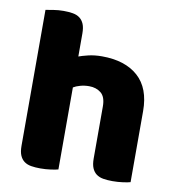

<svg xmlns="http://www.w3.org/2000/svg" viewBox="-77 -730 739 807"><g transform="rotate(10 292.5 -326.5)"><path d="M532 -1Q522 2 500.5 5Q479 8 456 8Q434 8 416.5 5Q399 2 387 -7Q375 -16 368.5 -31.5Q362 -47 362 -72V-294Q362 -335 341.5 -351.5Q321 -368 291 -368Q271 -368 253 -363Q235 -358 224 -351V-1Q214 2 192.5 5Q171 8 148 8Q126 8 108.5 5Q91 2 79 -7Q67 -16 60.5 -31.5Q54 -47 54 -72V-652Q65 -654 86.5 -657.5Q108 -661 130 -661Q152 -661 169.5 -658Q187 -655 199 -646Q211 -637 217.5 -621.5Q224 -606 224 -581V-483Q237 -488 263.5 -494.5Q290 -501 322 -501Q421 -501 476.5 -451.5Q532 -402 532 -304Z"/></g></svg>

Font: Baloo Bhai
Style: Regular
Weight: 400
Designer: Supriya Tembe, Noopur Datye and Ek Type
Foundry: Ek Type
Version: Version 1.443;PS 1.000;hotconv 16.6.51;makeotf.lib2.5.65220;